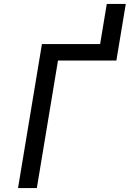

<svg xmlns="http://www.w3.org/2000/svg" viewBox="-20 -960 662 980"><path d="M72 0 194 -735H491L525 -940H622L574 -651H276L168 0Z"/></svg>

Font: Iosevka SS04 Medium Extended
Style: Italic
Weight: 500
Width: 7
Italic angle: -9°
Monospace: yes
Designer: Belleve Invis
Foundry: Belleve Invis
Version: Version 19.0.0; ttfautohint (v1.8.4)